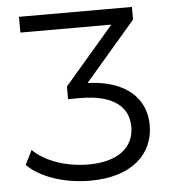

<svg xmlns="http://www.w3.org/2000/svg" viewBox="-51 -747 719 801"><g transform="rotate(-5 308.0 -346.5)"><path d="M295 7C473 7 562 -84 562 -202C562 -314 481 -394 319 -400L531 -647V-700H58V-634H439L232 -393V-340H284C421 -340 485 -286 485 -202C485 -115 416 -61 294 -61C195 -61 109 -95 62 -142L32 -82C85 -28 186 7 295 7Z"/></g></svg>

Font: Montserrat-Alt1
Style: Regular
Weight: 400
Designer: Differentunic
Foundry: Differentunic
Version: Version 7.222